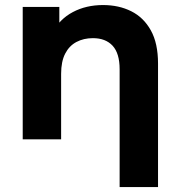

<svg xmlns="http://www.w3.org/2000/svg" viewBox="-20 -566 731 780"><path d="M466 194V-284.5Q466 -349.3 437.5 -380.2Q408.9 -411 357.4 -411Q319.9 -411 290.4 -395.4Q261 -379.8 244.7 -347.9Q228.3 -316.1 228.3 -266.1V0H72.3V-537.9H221V-388.8L193 -433.6Q222 -488.4 275.9 -516.9Q329.8 -545.5 398.6 -545.5Q462.8 -545.5 513.2 -520.3Q563.6 -495.1 592.8 -442.6Q622 -390.2 622 -307.8V194Z"/></svg>

Font: Montserrat Alternates Thin
Style: Regular
Weight: 100
Designer: Julieta Ulanovsky
Foundry: Julieta Ulanovsky
Version: Version 9.000